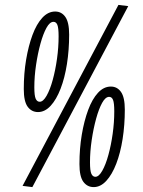

<svg xmlns="http://www.w3.org/2000/svg" viewBox="-20 -755 583 783"><path d="M77 -392Q77 -455 86.5 -511.5Q96 -568 112.5 -612.5Q129 -657 152.5 -682.5Q176 -708 205 -708Q231 -708 246.5 -686Q262 -664 262 -614Q262 -551 253 -494Q244 -437 227 -393Q210 -349 186.5 -323.5Q163 -298 135 -298Q109 -298 93 -319.5Q77 -341 77 -392ZM198 -666Q183 -666 169.5 -641.5Q156 -617 145 -577Q134 -537 127 -490Q120 -443 120 -399Q120 -365 125.5 -352.5Q131 -340 142 -340Q156 -340 170 -364.5Q184 -389 195 -429Q206 -469 212.5 -515.5Q219 -562 219 -607Q219 -641 214 -653.5Q209 -666 198 -666ZM112 8 72 3 463 -735 503 -730ZM304 -86Q304 -149 313.5 -205.5Q323 -262 339.5 -306.5Q356 -351 379.5 -376.5Q403 -402 432 -402Q458 -402 473.5 -380Q489 -358 489 -308Q489 -245 480 -188Q471 -131 454 -87Q437 -43 413.5 -17.5Q390 8 362 8Q336 8 320 -13.5Q304 -35 304 -86ZM425 -360Q410 -360 396.5 -335.5Q383 -311 372 -271Q361 -231 354 -184Q347 -137 347 -93Q347 -59 352.5 -46.5Q358 -34 369 -34Q383 -34 397 -58.5Q411 -83 422 -123Q433 -163 439.5 -209.5Q446 -256 446 -301Q446 -335 441 -347.5Q436 -360 425 -360Z"/></svg>

Font: Georama ExtraCondensed
Style: Italic
Weight: 400
Width: 2
Italic angle: -9°
Designer: Jean-Baptiste Levee
Foundry: Production Type
Version: Version 1.000